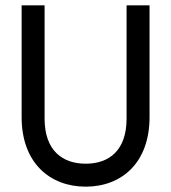

<svg xmlns="http://www.w3.org/2000/svg" viewBox="-20 -690 640 719"><path d="M61 -670V-251C61 -81 166 9 301 9C436 9 540 -81 540 -251V-670H454V-246C454 -127 389 -77 301 -77C213 -77 147 -127 147 -246V-670Z"/></svg>

Font: LT Wave Mono
Style: Regular
Weight: 400
Designer: Daniel Lyons
Version: Version 2.5 (Glyphs App)